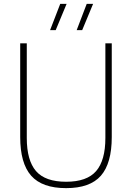

<svg xmlns="http://www.w3.org/2000/svg" viewBox="-20 -964 682 993"><path d="M322 9Q198 9 141.2 -55.2Q84.5 -119.5 84.5 -255.5V-740H118.5V-250.5Q118.5 -134.5 166.2 -79.2Q214 -24 322 -24Q429.5 -24 477.2 -79.2Q525 -134.5 525 -250.5V-740H558V-255.5Q558 -119.5 501.8 -55.2Q445.5 9 322 9ZM376.5 -808 428.5 -944H461.5L405 -808ZM239 -808 291.5 -944H324.5L268 -808Z"/></svg>

Font: Encode Sans SemiCondensed SemiCondensed Thin
Style: Regular
Weight: 100
Width: 4
Designer: Multiple Designers
Foundry: Impallari Type
Version: Version 3.000; ttfautohint (v1.8.3) -l 8 -r 50 -G 200 -x 14 